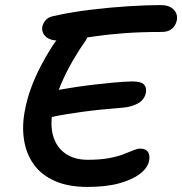

<svg xmlns="http://www.w3.org/2000/svg" viewBox="-20 -730 718 757"><path d="M325 7Q249 7 196 -16.5Q143 -40 113 -82Q83 -124 74.5 -180Q66 -236 79 -299Q87 -341 103 -384.5Q119 -428 141 -470Q163 -512 188 -551Q211 -585 238 -607.5Q265 -630 295 -630Q308 -630 317 -623Q326 -616 328 -603.5Q330 -591 319 -572Q294 -537 268 -492.5Q242 -448 220.5 -398Q199 -348 188 -293Q177 -236 190 -192.5Q203 -149 238 -124.5Q273 -100 326 -100Q375 -100 409.5 -106.5Q444 -113 467 -122Q490 -131 506 -137.5Q522 -144 533 -144Q555 -144 563.5 -131Q572 -118 568 -97Q563 -69 533 -45.5Q503 -22 451 -7.5Q399 7 325 7ZM176 -267Q153 -262 142 -268Q131 -274 128.5 -287.5Q126 -301 129 -316Q134 -337 155 -353Q176 -369 207 -375Q240 -381 277 -386.5Q314 -392 352.5 -396.5Q391 -401 429 -404.5Q467 -408 501 -409Q536 -409 547.5 -397Q559 -385 555 -363Q548 -334 520.5 -320.5Q493 -307 459 -305Q419 -302 380 -298Q341 -294 304 -289Q267 -284 234.5 -278.5Q202 -273 176 -267ZM213 -570Q176 -570 159.5 -586.5Q143 -603 147 -626Q150 -638 159 -649.5Q168 -661 188 -666Q258 -682 336.5 -691.5Q415 -701 487.5 -705.5Q560 -710 613 -710Q648 -710 665 -692Q682 -674 677 -649Q673 -630 658.5 -617Q644 -604 617 -604Q533 -604 468.5 -599Q404 -594 356 -587Q308 -580 272.5 -575Q237 -570 213 -570Z"/></svg>

Font: Shantell Sans Medium
Style: Italic
Weight: 500
Italic angle: -11°
Designer: Stephen Nixon, Anya Danilova, Shantell Martin
Foundry: Arrow Type
Version: Version 1.011;[c5ecc13dd]